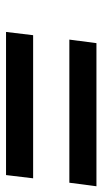

<svg xmlns="http://www.w3.org/2000/svg" viewBox="132 -676 347 652"><g transform="rotate(90 306.0 -349.5)"><path d="M585 -288H99L88 -196H574ZM612 -503H126L114 -411H600Z"/></g></svg>

Font: Bluebird
Style: LiExtObl
Weight: 300
Designer: Jasper
Foundry: Cannot Into Space Fonts
Version: Version 0.98